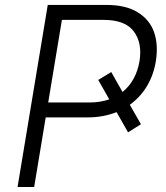

<svg xmlns="http://www.w3.org/2000/svg" viewBox="-20 -747 665 767"><path d="M170.8 -727.3H405.5Q482.6 -727.3 530.2 -697.8Q578.5 -668 595.7 -617.9Q612.9 -567.8 602.6 -502.8Q593.8 -448.2 567.6 -403.9Q541.5 -359.7 498.6 -328.5L543 -250.7L491.5 -218.4L445.7 -299Q392 -278.1 331.7 -278.1H162.6L116.5 0H50.1ZM172.6 -337.7H339.8Q380 -337.7 416.5 -350.1L372.5 -427.6L424.4 -459.2L469.5 -379.6Q497.2 -402 514.2 -433.6Q531.2 -465.2 537.3 -502.8Q549 -575.3 514.6 -621.4Q480.1 -667.6 393.8 -667.6H227.3Z"/></svg>

Font: Inter P Light
Style: Italic
Weight: 300
Italic angle: 9.39999°
Designer: Rasmus Andersson
Foundry: rsms
Version: Version 3.018;git-588b23468